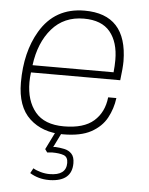

<svg xmlns="http://www.w3.org/2000/svg" viewBox="-53 -582 651 838"><g transform="rotate(5 272.0 -163.0)"><path d="M198 212H193Q146 212 109 189L121 167Q134 175 154 180.5Q174 186 193 186Q266 186 266 131Q266 105 247.5 98Q229 91 196 91Q189 91 184 92Q179 93 175 93L165 79L202 4H230L199 67L209 66Q228 67 247.5 71Q267 75 280 88.5Q293 102 293 130Q293 209 198 212ZM236 8Q146 8 90 -44Q34 -96 34 -202Q34 -335 89 -428Q154 -538 284 -538Q470 -538 472 -333Q472 -304 465 -249H74Q71 -226 71 -206Q71 -125 111.5 -76Q152 -27 237 -27Q324 -27 368 -65.5Q412 -104 419 -170H455Q449 -123 427 -82.5Q405 -42 359.5 -17Q314 8 236 8ZM433 -281Q436 -309 436 -335Q436 -413 399 -458Q362 -503 284 -503Q197 -503 144 -442Q91 -381 78 -281Z"/></g></svg>

Font: Tanohe Sans ExtraLight
Style: Italic
Weight: 200
Designer: Village Type and Design LLC & Cristiano Sobral
Foundry: Cooper Hewitt Smithsonian Design Museum
Version: Version 1.00;September 29, 2021;FontCreator 13.0.0.2655 64-b